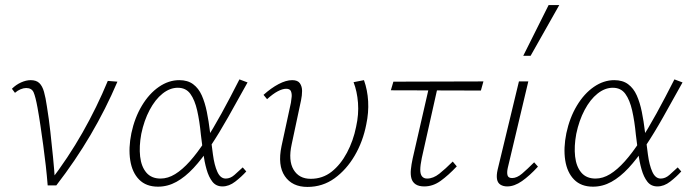

<svg xmlns="http://www.w3.org/2000/svg" viewBox="-20 -731 2739 757"><path d="M168 0Q165 -38 160.5 -78Q156 -118 150.5 -158Q145 -198 139.5 -235.5Q134 -273 128 -306Q120 -350 112.5 -367Q105 -384 83 -384Q73 -384 61 -379Q49 -374 39 -365L27 -381Q43 -397 63 -406Q83 -415 101 -415Q123 -415 135 -403.5Q147 -392 153.5 -369Q160 -346 165 -311Q173 -262 178.5 -212Q184 -162 189 -112Q194 -62 197 -13L177 -15Q249 -109 305.5 -208.5Q362 -308 405 -412L443 -409Q397 -301 337 -199Q277 -97 202 0Z M603 5Q556 5 528.5 -23Q501 -51 493.5 -99Q486 -147 498 -206Q511 -267 539.5 -314.5Q568 -362 606.5 -388.5Q645 -415 687 -415Q720 -415 741.5 -399Q763 -383 775.5 -355Q788 -327 795.5 -290Q803 -253 808 -211Q814 -164 819.5 -122Q825 -80 837 -53.5Q849 -27 870 -27Q888 -27 904 -41Q920 -55 937 -71L951 -55Q932 -34 907.5 -15Q883 4 857 4Q832 4 817.5 -14.5Q803 -33 794.5 -63Q786 -93 781 -129Q776 -165 772 -200Q767 -253 757.5 -295Q748 -337 730.5 -361Q713 -385 681 -385Q650 -385 621 -362Q592 -339 570 -297.5Q548 -256 537 -203Q528 -154 532.5 -114Q537 -74 557 -50.5Q577 -27 613 -27Q642 -27 670.5 -44.5Q699 -62 728.5 -95Q758 -128 789 -175.5Q820 -223 853.5 -284Q887 -345 924 -418L956 -406Q915 -332 879.5 -269Q844 -206 810 -155Q776 -104 743 -68.5Q710 -33 675.5 -14Q641 5 603 5Z M1192 6Q1132 6 1103 -36.5Q1074 -79 1090 -155L1127 -326Q1129 -337 1130 -349.5Q1131 -362 1127 -371.5Q1123 -381 1108 -381Q1094 -381 1075 -371Q1056 -361 1033 -340L1019 -357Q1049 -384 1078.5 -399.5Q1108 -415 1132 -415Q1154 -415 1162.5 -402.5Q1171 -390 1171 -372.5Q1171 -355 1167 -336L1130 -162Q1116 -98 1137.5 -62Q1159 -26 1205 -26Q1252 -26 1287.5 -54Q1323 -82 1348 -129Q1373 -176 1384 -231Q1395 -280 1391.5 -325.5Q1388 -371 1374 -407L1415 -415Q1429 -376 1431.5 -331.5Q1434 -287 1424 -240Q1411 -173 1378.5 -117.5Q1346 -62 1299 -28Q1252 6 1192 6Z M1653 4Q1631 4 1618.5 -4.5Q1606 -13 1602 -28Q1598 -43 1600 -63Q1602 -83 1607 -106L1676 -407H1710L1643 -108Q1637 -79 1637 -61.5Q1637 -44 1644 -35.5Q1651 -27 1664 -27Q1688 -27 1712 -46Q1736 -65 1765 -94L1781 -75Q1748 -40 1717.5 -18Q1687 4 1653 4ZM1521 -375 1531 -409 1886 -410 1876 -374Z M1980 4Q1964 4 1953 -3Q1942 -10 1939.5 -25Q1937 -40 1942 -62L2026 -410H2063L1982 -69Q1978 -51 1981 -40Q1984 -29 1999 -29Q2018 -29 2038.5 -46.5Q2059 -64 2086 -91L2101 -74Q2068 -38 2038 -17Q2008 4 1980 4ZM2043 -511 2143 -711H2185L2072 -511Z M2318 5Q2271 5 2243.5 -23Q2216 -51 2208.5 -99Q2201 -147 2213 -206Q2226 -267 2254.5 -314.5Q2283 -362 2321.5 -388.5Q2360 -415 2402 -415Q2435 -415 2456.5 -399Q2478 -383 2490.5 -355Q2503 -327 2510.5 -290Q2518 -253 2523 -211Q2529 -164 2534.5 -122Q2540 -80 2552 -53.5Q2564 -27 2585 -27Q2603 -27 2619 -41Q2635 -55 2652 -71L2666 -55Q2647 -34 2622.5 -15Q2598 4 2572 4Q2547 4 2532.5 -14.5Q2518 -33 2509.5 -63Q2501 -93 2496 -129Q2491 -165 2487 -200Q2482 -253 2472.5 -295Q2463 -337 2445.5 -361Q2428 -385 2396 -385Q2365 -385 2336 -362Q2307 -339 2285 -297.5Q2263 -256 2252 -203Q2243 -154 2247.5 -114Q2252 -74 2272 -50.5Q2292 -27 2328 -27Q2357 -27 2385.5 -44.5Q2414 -62 2443.5 -95Q2473 -128 2504 -175.5Q2535 -223 2568.5 -284Q2602 -345 2639 -418L2671 -406Q2630 -332 2594.5 -269Q2559 -206 2525 -155Q2491 -104 2458 -68.5Q2425 -33 2390.5 -14Q2356 5 2318 5Z"/></svg>

Font: Ysabeau Office ExtraLight
Style: Italic
Weight: 250
Italic angle: -12°
Designer: Christian Thalmann (Catharsis Fonts)
Version: Version 2.001;gftools[0.9.30]; featfreeze: tnum,lnum,ss02